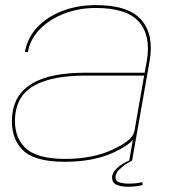

<svg xmlns="http://www.w3.org/2000/svg" viewBox="-20 -614 664 734"><path d="M474 0 488 -80Q470.5 -57 414 -31Q337.5 4.5 227 4.5Q109.5 4.5 64.5 -42.8Q19.5 -90 26.5 -172Q34 -254 103.2 -295Q172.5 -336 307 -336H533L541 -379.5Q558 -477 511.5 -530.2Q465 -583.5 346 -583.5Q281 -583.5 225 -561.8Q169 -540 132 -502Q95 -464 86.5 -415H75Q85 -470.5 123.5 -510.8Q162 -551 220 -572.8Q278 -594.5 346 -594.5Q471.5 -594.5 520.5 -537.8Q569.5 -481 552 -381L485 0ZM493.5 -110 531 -325H305Q182.5 -325 114.2 -288.8Q46 -252.5 38 -172Q31 -95.5 74.5 -51Q118 -6.5 229 -6.5Q334.5 -6.5 411 -42.2Q487.5 -78 493 -110.5ZM469.5 100Q444.5 100 426.5 92.5Q408.5 85 408.5 64.5Q408.5 48 422.8 33.5Q437 19 453 10Q469 1 474 0H484.5Q481 1.5 465.2 11Q449.5 20.5 435.5 34.5Q421.5 48.5 421.5 64Q421.5 78.5 436.8 83.2Q452 88 473.5 88Q503 88 524 82L525.5 93.5Q518 95.5 502.5 97.8Q487 100 469.5 100Z"/></svg>

Font: Anybody ExtraExpanded Thin
Style: Italic
Weight: 100
Width: 8
Italic angle: -10°
Designer: Tyler Finck
Foundry: Etcetera Type Company
Version: Version 1.010; ttfautohint (v1.8.3) -l 8 -r 50 -G 200 -x 14 